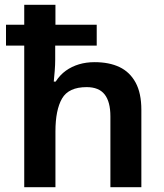

<svg xmlns="http://www.w3.org/2000/svg" viewBox="-20 -780 683 800"><path d="M211 -760V-677H383V-590H210V-530Q210 -510 208 -484.5Q206 -459 204 -440H212Q230 -468 254.5 -485.5Q279 -503 309 -512Q339 -521 374 -521Q435 -521 478 -500.5Q521 -480 545 -436Q569 -392 569 -322V0H440V-295Q440 -356 416 -386.5Q392 -417 341 -417Q266 -417 238.5 -369.5Q211 -322 211 -232V0H81V-590H5V-677H81V-760Z"/></svg>

Font: Noto Sans Syriac Eastern SemiBold
Style: Regular
Weight: 600
Designer: Patrick Giasson and the Monotype Design Team
Foundry: Monotype Imaging Inc.
Version: Version 3.001